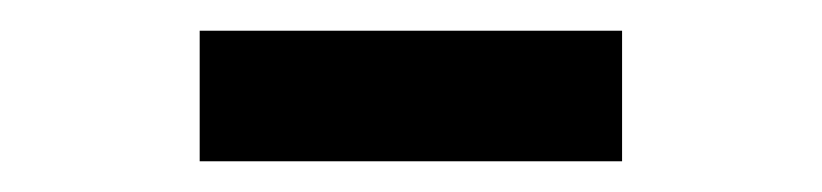

<svg xmlns="http://www.w3.org/2000/svg" viewBox="-20 -683 535 125"><path d="M110 -663H385V-578H110Z"/></svg>

Font: Epunda Sans SemiBold
Style: Regular
Weight: 600
Designer: Simon Atzbach
Foundry: typofactur
Version: Version 2.204; ttfautohint (v1.8.4.7-5d5b)